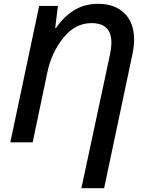

<svg xmlns="http://www.w3.org/2000/svg" viewBox="-20 -745 756 1005"><path d="M406 240H525L673 -460Q682 -504 682 -537Q682 -627 631 -676Q580 -725 494 -725Q420 -725 365 -689.5Q310 -654 273 -598H269L283 -714H185L34 0H151L228 -367Q250 -471 312 -547.5Q374 -624 459 -624Q563 -624 563 -522Q563 -494 555 -456Z"/></svg>

Font: Noto Sans UI Medium
Style: Italic
Weight: 500
Italic angle: -12°
Designer: Monotype Design Team
Foundry: Monotype Imaging Inc.
Version: Version 1.901